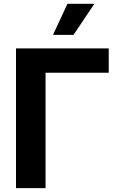

<svg xmlns="http://www.w3.org/2000/svg" viewBox="-20 -979 621 999"><path d="M545.8 -727.3H63.2V0H217V-600.5H545.8ZM255.7 -797.6H362.6L470.9 -959.2H331Z"/></svg>

Font: Karasuma Gothic
Style: Bold
Weight: 700
Designer: Rasmus Andersson / Ryoko Nishizuka
Foundry: Genbu
Version: Version 1.00